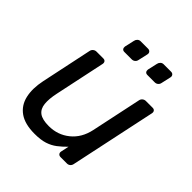

<svg xmlns="http://www.w3.org/2000/svg" viewBox="-198 -854 998 998"><g transform="rotate(45 301.0 -355.0)"><path d="M213.8 10Q142.6 10 102.3 -18.5Q61.9 -46.9 50.2 -97.8Q38.5 -148.6 52.3 -214.6L111.9 -497.1Q113.9 -507.3 121.8 -513.6Q129.8 -520 140 -520H189.6Q199.8 -520 204.6 -513.6Q209.4 -507.3 207.4 -497.1L148.7 -219.9Q138.2 -171.1 141.7 -137.5Q145.1 -104 167.7 -87.3Q190.2 -70.7 237.9 -70.7Q303.4 -70.7 352.3 -110.3Q401.2 -149.9 416.1 -219.9L474.8 -497.1Q476.8 -507.3 484.7 -513.6Q492.7 -520 502.9 -520H552.3Q562.5 -520 567.3 -513.6Q572.1 -507.3 570.1 -497.1L469.4 -22.9Q467.4 -12.7 460 -6.4Q452.5 0 442.3 0H395.7Q385.5 0 380.2 -6.4Q374.9 -12.7 376.9 -22.9L386.4 -67.3Q363.8 -44.1 340.9 -26.6Q318 -9.1 288.4 0.5Q258.8 10 213.8 10ZM412.7 -621Q402.7 -621 398.1 -627.1Q393.5 -633.2 394.7 -643.2L406.9 -697.3Q408.9 -707.3 416.1 -713.8Q423.2 -720.3 433.2 -720.3H487.4Q497.4 -720.3 502.8 -713.8Q508.2 -707.3 506.2 -697.3L494 -643.2Q492 -633.2 484.4 -627.1Q476.8 -621 466.8 -621ZM243.6 -621Q233.6 -621 229 -627.1Q224.4 -633.2 225.6 -643.2L237.8 -697.3Q239.8 -707.3 246.9 -713.8Q254.1 -720.3 264.1 -720.3H318.2Q328.2 -720.3 333.7 -713.8Q339.1 -707.3 337.1 -697.3L324.9 -643.2Q322.9 -633.2 315.3 -627.1Q307.7 -621 297.7 -621Z"/></g></svg>

Font: Rubik Light
Style: Italic
Weight: 300
Italic angle: -12°
Designer: Hubert and Fischer
Foundry: Hubert and Fischer
Version: Version 2.300;gftools[0.9.30]